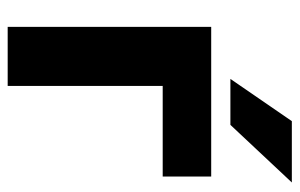

<svg xmlns="http://www.w3.org/2000/svg" viewBox="-160 -620 780 500"><g transform="rotate(90 230.0 -370.0)"><path d="M50 0V-530H439.7V-403.7H203.7V0ZM185.5 -580 295.5 -740H455.2L305.2 -580Z"/></g></svg>

Font: Golos Text
Style: Regular
Weight: 400
Designer: A.Korolkova, Vitaly Kuzmin
Foundry: ParaType Ltd
Version: Version 2.004